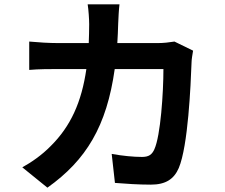

<svg xmlns="http://www.w3.org/2000/svg" viewBox="-20 -822 1040 887"><path d="M786 -630C761 -626 735 -623 710 -623H522C524 -652 525 -682 526 -713C527 -737 529 -779 532 -802H385C389 -778 392 -732 392 -710C392 -680 391 -651 390 -623H247C209 -623 157 -626 115 -630V-499C158 -503 213 -503 247 -503H379C357 -351 307 -239 214 -147C174 -106 125 -72 83 -49L199 45C378 -82 473 -239 510 -503H735C735 -395 722 -195 693 -132C682 -108 668 -97 636 -97C597 -97 545 -102 496 -111L511 23C560 27 620 31 677 31C746 31 784 5 806 -46C849 -148 861 -427 865 -535C865 -546 869 -571 872 -588Z"/></svg>

Font: Noto Sans Mono CJK JP Bold
Style: Regular
Weight: 700
Designer: Ryoko NISHIZUKA (kana & ideographs); Paul D. Hunt (Latin, Greek & Cyrillic); Wenlong ZHANG (bopomofo); Sandoll Communica
Foundry: Adobe Systems Incorporated
Version: Version 1.004;PS 1.004;hotconv 1.0.82;makeotf.lib2.5.63406